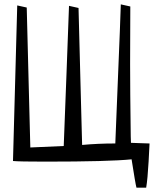

<svg xmlns="http://www.w3.org/2000/svg" viewBox="-20 -736 730 887"><path d="M655.3 130.9H610.4Q605.5 113.3 587.9 0Q485.4 10.7 188.5 10.7Q68.4 10.7 40 7.8Q43 -97.7 49.8 -351.6Q56.6 -605.5 59.6 -710.9L103.5 -701.2Q106.4 -598.6 111.8 -375.5Q117.2 -152.3 120.1 -54.7L274.4 -61.5Q278.3 -168.9 287.1 -392.6Q295.9 -616.2 298.8 -709L342.8 -699.2Q345.7 -597.7 351.1 -379.9Q356.4 -162.1 359.4 -66.4Q432.6 -73.2 512.7 -73.2Q516.6 -178.7 525.9 -399.9Q535.2 -621.1 538.1 -715.8L582 -706.1Q581.1 -599.6 581.1 -439.5Q581.1 -320.3 584 -106.4Q584 -101.6 584.5 -91.3Q585 -81.1 585 -76.2Q596.7 -76.2 625 -74.7Q653.3 -73.2 670.9 -73.2Q670.9 -69.3 666.5 10.7Q662.1 90.8 655.3 130.9Z"/></svg>

Font: Neucha
Style: Regular
Weight: 400
Designer: Jovanny Lemonad
Foundry: Jovanny Lemonad
Version: Version 001.001